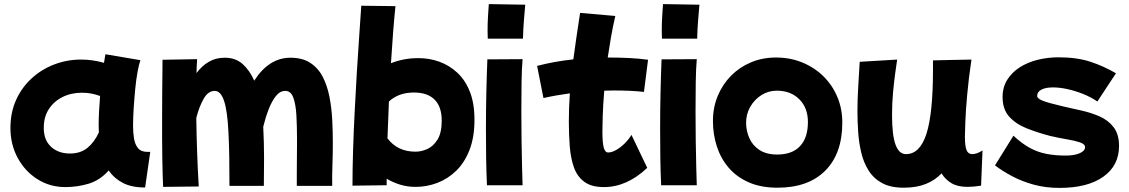

<svg xmlns="http://www.w3.org/2000/svg" viewBox="-20 -835 5516 938"><path d="M299 79Q224 79 163 40.5Q102 2 66.5 -63.5Q31 -129 31 -210Q31 -286 59 -347.5Q87 -409 135.5 -453Q184 -497 246 -520.5Q308 -544 376 -544Q433 -544 488 -528Q492 -549 495 -570L666 -541Q659 -522 652 -484Q645 -446 640.5 -399Q636 -352 633 -305Q630 -258 630 -220Q630 -189 634.5 -159.5Q639 -130 654 -111.5Q669 -93 700 -93H714L689 81Q623 81 580 58.5Q537 36 511 -2Q468 46 413 62.5Q358 79 299 79ZM195 -190Q200 -142 234.5 -113.5Q269 -85 322 -85Q373 -85 407 -112.5Q441 -140 463 -188Q462 -204 462 -221Q462 -256 464 -293Q466 -330 469 -366Q427 -382 381 -382Q327 -382 284.5 -360.5Q242 -339 218 -301Q194 -263 194 -213Q194 -207 194 -201Q194 -195 195 -190Z M777 78Q776 63 775 28.5Q774 -6 773 -54Q772 -102 772 -157.5Q772 -213 772 -269Q772 -331 772.5 -387Q773 -443 773.5 -484Q774 -525 774 -543L943 -546Q941 -518 940 -478Q966 -513 1000 -533Q1034 -553 1078 -553Q1131 -553 1165.5 -522Q1200 -491 1222 -441Q1294 -553 1399 -553Q1458 -553 1496.5 -527.5Q1535 -502 1557 -459Q1579 -416 1589.5 -362Q1600 -308 1603 -251Q1606 -194 1606 -141Q1606 -78 1604 -26Q1602 26 1603 73H1430Q1430 49 1430 12.5Q1430 -24 1430.5 -61.5Q1431 -99 1431 -126.5Q1431 -154 1431 -159Q1431 -219 1428 -272Q1425 -325 1413 -358Q1401 -391 1374 -391Q1348 -391 1328 -366Q1308 -341 1292.5 -301Q1277 -261 1266 -216Q1268 -177 1269 -138.5Q1270 -100 1270 -64Q1270 -23 1269.5 7.5Q1269 38 1269 73H1101Q1101 -8 1100 -70Q1099 -132 1096 -190Q1091 -294 1074.5 -342.5Q1058 -391 1029 -391Q997 -391 975 -352.5Q953 -314 939 -259Q940 -179 943 -92Q946 -5 951 76Z M1702 72Q1702 -10 1705 -104Q1708 -198 1713 -295Q1718 -392 1723.5 -485Q1729 -578 1735 -660.5Q1741 -743 1745 -807L1912 -805Q1906 -748 1900.5 -677Q1895 -606 1890 -526Q1919 -538 1952.5 -544.5Q1986 -551 2025 -551Q2078 -551 2126.5 -533.5Q2175 -516 2214 -480Q2253 -444 2275.5 -387Q2298 -330 2298 -250Q2298 -165 2274 -103Q2250 -41 2209 -1Q2168 39 2116.5 58.5Q2065 78 2011 78Q1970 78 1934.5 67Q1899 56 1869 38Q1869 54 1869 70ZM2002 -383Q1927 -383 1880 -339Q1876 -247 1873 -159Q1922 -94 2010 -94Q2039 -94 2068.5 -107.5Q2098 -121 2118 -154Q2138 -187 2138 -246Q2138 -313 2103.5 -348Q2069 -383 2002 -383Z M2363 -646Q2363 -655 2362.5 -664.5Q2362 -674 2362 -686Q2362 -718 2364 -754Q2366 -790 2368 -815L2546 -812Q2543 -778 2539.5 -735Q2536 -692 2535 -646ZM2359 70Q2356 8 2355 -62.5Q2354 -133 2354 -204Q2354 -297 2356 -385Q2358 -473 2361 -545L2533 -546Q2529 -500 2528 -432.5Q2527 -365 2527 -291Q2527 -218 2528 -147Q2529 -76 2530.5 -18.5Q2532 39 2533 70Z M2930 79Q2870 79 2835 53.5Q2800 28 2784 -17Q2768 -62 2763.5 -120Q2759 -178 2759 -242Q2759 -308 2764 -379Q2697 -370 2635 -356L2604 -513Q2687 -535 2781 -545Q2788 -596 2796 -652.5Q2804 -709 2814 -772L2986 -757Q2974 -705 2965 -653.5Q2956 -602 2949 -554Q3005 -554 3054.5 -551.5Q3104 -549 3146 -543L3126 -386Q3091 -390 3053.5 -391.5Q3016 -393 2978 -393Q2955 -393 2932 -392Q2926 -319 2924.5 -267Q2923 -215 2923 -193Q2923 -138 2929.5 -114Q2936 -90 2951 -90Q2968 -90 2989 -101.5Q3010 -113 3030.5 -133Q3051 -153 3065 -176L3142 -15Q3043 79 2930 79Z M3214 -646Q3214 -655 3213.5 -664.5Q3213 -674 3213 -686Q3213 -718 3215 -754Q3217 -790 3219 -815L3397 -812Q3394 -778 3390.5 -735Q3387 -692 3386 -646ZM3210 70Q3207 8 3206 -62.5Q3205 -133 3205 -204Q3205 -297 3207 -385Q3209 -473 3212 -545L3384 -546Q3380 -500 3379 -432.5Q3378 -365 3378 -291Q3378 -218 3379 -147Q3380 -76 3381.5 -18.5Q3383 39 3384 70Z M3778 82Q3698 82 3638.5 56Q3579 30 3540 -15.5Q3501 -61 3482 -120Q3463 -179 3463 -244Q3463 -310 3486.5 -366.5Q3510 -423 3551.5 -465Q3593 -507 3649 -530.5Q3705 -554 3771 -554Q3840 -554 3899 -530Q3958 -506 4002 -463Q4046 -420 4070.5 -362Q4095 -304 4095 -236Q4095 -85 4012 -1.5Q3929 82 3778 82ZM3777 -80Q3850 -80 3888.5 -121Q3927 -162 3927 -239Q3927 -308 3885 -350Q3843 -392 3775 -392Q3734 -392 3700 -370.5Q3666 -349 3645.5 -313.5Q3625 -278 3625 -235Q3625 -197 3640.5 -161Q3656 -125 3690 -102.5Q3724 -80 3777 -80Z M4395 82Q4331 82 4289.5 59.5Q4248 37 4223.5 -2Q4199 -41 4187.5 -89.5Q4176 -138 4172.5 -190.5Q4169 -243 4169 -292Q4169 -348 4172.5 -406Q4176 -464 4180 -533L4363 -544Q4360 -523 4354 -481Q4348 -439 4343 -385Q4338 -331 4338 -272Q4338 -175 4355 -128.5Q4372 -82 4406 -82Q4474 -82 4506 -181Q4538 -280 4538 -494V-540L4623 -542L4726 -544Q4712 -450 4705 -371Q4698 -292 4696 -238.5Q4694 -185 4694 -167Q4694 -121 4702 -101.5Q4710 -82 4730 -82Q4740 -82 4752 -86Q4764 -90 4780 -100L4773 72Q4735 78 4707 78Q4659 78 4628.5 60Q4598 42 4580 12Q4549 45 4503.5 63.5Q4458 82 4395 82Z M5156 83Q5088 83 5030 67Q4972 51 4925 26Q4878 1 4841 -27L4931 -172Q4973 -133 5012 -112Q5051 -91 5093.5 -83Q5136 -75 5186 -75Q5229 -75 5255 -86.5Q5281 -98 5281 -116Q5281 -131 5256 -139.5Q5231 -148 5192 -154.5Q5153 -161 5110 -171Q5049 -187 4996 -208Q4943 -229 4910.5 -265Q4878 -301 4878 -361Q4878 -409 4901 -445.5Q4924 -482 4962.5 -506.5Q5001 -531 5050 -543Q5099 -555 5151 -555Q5241 -555 5306.5 -533.5Q5372 -512 5432 -477L5341 -339Q5311 -360 5272.5 -375.5Q5234 -391 5195.5 -399.5Q5157 -408 5124 -408Q5088 -408 5067.5 -397Q5047 -386 5047 -366Q5047 -354 5072.5 -343.5Q5098 -333 5170 -316Q5213 -306 5261 -295.5Q5309 -285 5351.5 -266.5Q5394 -248 5420.5 -213.5Q5447 -179 5447 -122Q5447 -26 5370 28.5Q5293 83 5156 83Z"/></svg>

Font: Mochiy Pop P One
Style: Regular
Weight: 400
Designer: FONTDASU
Foundry: FONTDASU / Google Inc. / Adobe
Version: Version 2.000